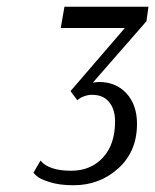

<svg xmlns="http://www.w3.org/2000/svg" viewBox="-20 -770 460 569"><path d="M189 -500 350 -687H160L171 -750H420L414 -707L255 -525Q267 -527 274 -527Q324 -527 355 -493Q386 -459 386 -403Q386 -321 330.5 -271Q275 -221 198 -221Q156 -221 126.5 -230.5Q97 -240 88 -249L79 -258L100 -294Q125 -264 191 -264Q249 -264 285 -303Q321 -342 321 -410Q321 -446 303.5 -467.5Q286 -489 253 -489Q241 -489 230 -485Q219 -481 214 -477L209 -473Z"/></svg>

Font: Arsenal
Style: Italic
Weight: 400
Italic angle: -9.10001°
Designer: Andrij Shevchenko
Foundry: Stairsfor
Version: Version 2.001;PS 002.001;hotconv 1.0.88;makeotf.lib2.5.64775